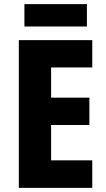

<svg xmlns="http://www.w3.org/2000/svg" viewBox="-20 -908 514 928"><path d="M426 0H71V-714H426V-582H227V-436H412V-304H227V-133H426ZM400 -888V-780H98V-888Z"/></svg>

Font: Noto Sans Gujarati UI Condensed ExtraBold
Style: Regular
Weight: 800
Width: 3
Designer: Jelle Bosma - Monotype Design Team, Universal Thirst
Foundry: Monotype Imaging Inc.
Version: Version 2.106; ttfautohint (v1.8.4.7-5d5b)